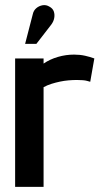

<svg xmlns="http://www.w3.org/2000/svg" viewBox="-20 -729 414 749"><path d="M180 -633Q189 -645 191.5 -658.5Q194 -672 190 -684Q186 -696 173 -703Q160 -711 146 -708.5Q132 -706 121.5 -697Q111 -688 108 -674L78 -558H122ZM332 -410 348 -501Q332 -507 312 -511.5Q292 -516 269 -516Q237 -516 206 -507Q175 -498 150 -481V-501H39V0H150V-389Q165 -397 181 -402Q197 -407 213.5 -410.5Q230 -414 247 -415.5Q264 -417 280 -417Q307 -417 319.5 -413.5Q332 -410 332 -410Z"/></svg>

Font: Advent Pro
Style: Bold
Weight: 700
Designer: VivaRado, Andreas Kalpakidis
Foundry: VivaRado, Andreas Kalpakidis
Version: Version 3.000